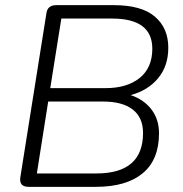

<svg xmlns="http://www.w3.org/2000/svg" viewBox="-20 -725 711 745"><path d="M91 0Q53 0 59 -38L160 -673Q164 -705 198 -705H422Q529 -705 581 -660.5Q633 -616 633 -540Q633 -469 593.5 -421.5Q554 -374 487 -356Q538 -339 567.5 -300.5Q597 -262 597 -208Q597 -105 533.5 -52.5Q470 0 352 0ZM175 -383H389Q473 -383 522 -422.5Q571 -462 571 -536Q571 -653 415 -653H218ZM123 -52H354Q535 -52 535 -209Q535 -269 495 -300Q455 -331 380 -331H167Z"/></svg>

Font: Nunito Light
Style: Italic
Weight: 300
Italic angle: -9°
Designer: Vernon Adams
Foundry: Vernon Adams
Version: Version 3.601; ttfautohint (v1.8.2.53-6de2)